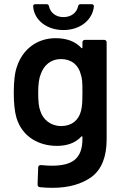

<svg xmlns="http://www.w3.org/2000/svg" viewBox="-20 -702 588 920"><path d="M375 -475C375 -471 373 -471 372 -471C371 -471 370 -472 369 -473C340 -504 299 -519 246 -519C158 -519 89 -466 62 -385C51 -356 46 -313 46 -258C46 -209 50 -168 59 -137C87 -46 166 -3 253 -3C303 -3 342 -18 369 -47C370 -48 371 -49 372 -49C373 -49 375 -49 375 -45V-37C375 56 329 92 229 92C214 92 196 91 177 89C168 89 163 93 163 100L160 182C160 190 164 194 171 195C191 197 211 198 232 198C309 198 372 180 420 145C467 109 491 49 491 -34V-499C491 -506 486 -511 479 -511H387C380 -511 375 -506 375 -499ZM368 -170C357 -127 325 -98 273 -98C224 -98 186 -128 173 -171C166 -188 163 -217 163 -258C163 -298 167 -327 175 -346C190 -390 224 -419 272 -419C323 -419 356 -390 367 -346C374 -325 375 -310 375 -259C375 -207 373 -190 368 -170ZM284 -558C364 -558 423 -606 430 -671C430 -678 426 -682 418 -682H366C359 -682 355 -678 354 -671C347 -640 320 -620 284 -620C249 -620 222 -640 215 -671C214 -678 210 -682 203 -682H150C143 -682 139 -679 139 -672V-670C144 -605 205 -558 284 -558Z"/></svg>

Font: Barlow SemiBold Numbers
Style: Regular
Weight: 600
Designer: Jeremy Tribby
Foundry: Tribby Type
Version: Version 1.408